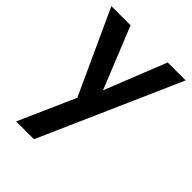

<svg xmlns="http://www.w3.org/2000/svg" viewBox="-202 -558 877 877"><g transform="rotate(45 236.0 -120.0)"><path d="M476 -460H360L241 -161L120 -460H-4L182 -54L61 220H176Z"/></g></svg>

Font: Jost Medium
Style: Regular
Weight: 500
Version: Version 3.710